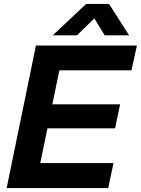

<svg xmlns="http://www.w3.org/2000/svg" viewBox="-20 -963 721 983"><path d="M681 -730 653 -603H284L248 -429H595L569 -306H223L186 -128H561L534 0H14L164 -730ZM250 -782 421 -943H538L641 -782H516L463 -869L374 -782Z"/></svg>

Font: Nacelle Bold
Style: Italic
Weight: 700
Italic angle: -12°
Designer: Sora Sagano
Foundry: Sora Sagano
Version: Version 1.000;FEAKit 1.0